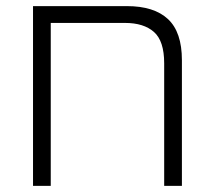

<svg xmlns="http://www.w3.org/2000/svg" viewBox="-20 -608 698 628"><path d="M395 -588Q484 -588 529.5 -545.5Q575 -503 575 -411V0H517V-401Q517 -474 483.5 -503.5Q450 -533 389 -533H146V0H88V-588Z"/></svg>

Font: Noto Sans Hebrew Light
Style: Regular
Weight: 300
Designer: Monotype Design Team
Foundry: Monotype Imaging Inc.
Version: Version 2.003